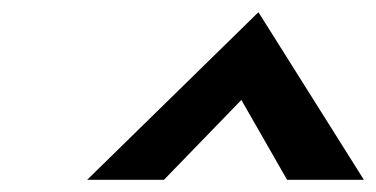

<svg xmlns="http://www.w3.org/2000/svg" viewBox="-20 -779 617 315"><path d="M123 -484H249L376 -615L451 -484H577L404 -759Z"/></svg>

Font: Charger EcoBold
Style: Obl
Weight: 1000
Designer: Jasper
Foundry: Cannot Into Space Fonts
Version: Version 1.1